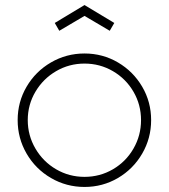

<svg xmlns="http://www.w3.org/2000/svg" viewBox="-20 -733 669 761"><path d="M50 -257Q50 -329 85.5 -389.5Q121 -450 182 -485.5Q243 -521 315 -521Q387 -521 447.5 -485.5Q508 -450 543.5 -389.5Q579 -329 579 -257Q579 -185 543.5 -124Q508 -63 447.5 -27.5Q387 8 315 8Q243 8 182 -27.5Q121 -63 85.5 -124Q50 -185 50 -257ZM539 -257Q539 -318 509 -369.5Q479 -421 427.5 -451Q376 -481 315 -481Q254 -481 202.5 -451Q151 -421 120.5 -369.5Q90 -318 90 -257Q90 -196 120.5 -144Q151 -92 202.5 -62Q254 -32 315 -32Q376 -32 427.5 -62Q479 -92 509 -144Q539 -196 539 -257ZM197 -642 315 -713 433 -642 415 -611 315 -670 215 -611Z"/></svg>

Font: Lineal Thin
Style: Regular
Weight: 200
Designer: Created by Frank Adebiaye with contributions from Anton Moglia & Ariel Martín Pérez
Created by Frank ADEBIAYE with FontF
Foundry: Velvetyne Type Foundry
Version: Version 2.000;Glyphs 3.2 (3227)